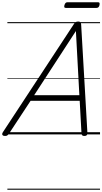

<svg xmlns="http://www.w3.org/2000/svg" viewBox="-66 -1204 916 1720"><path d="M-22 14Q-38 14 -44 5Q-50 -4 -40 -20L597 -990Q605 -1002 613 -1006.5Q621 -1011 635 -1011Q648 -1011 654 -1005.5Q660 -1000 661 -984L717 -14Q718 0 711.5 7Q705 14 690 14Q676 14 670.5 8.5Q665 3 664 -10L648 -301H208L16 -9Q6 5 -1 9.5Q-8 14 -22 14ZM240 -351H645L614 -926ZM525 -1133Q513 -1133 510.5 -1139.5Q508 -1146 511 -1157Q515 -1171 521.5 -1177.5Q528 -1184 539 -1184H811Q823 -1184 825.5 -1177Q828 -1170 825 -1157Q822 -1145 815.5 -1139Q809 -1133 797 -1133ZM0 486H830V496H0ZM0 -20H830V0H0ZM0 -505H830V-500H0ZM0 -1006H830V-996H0Z"/></svg>

Font: Playwrite CA Guides
Style: Regular
Weight: 400
Designer: Veronika Burian, José Scaglione
Foundry: TypeTogether
Version: Version 1.003